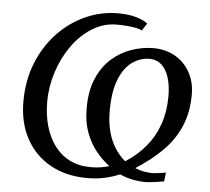

<svg xmlns="http://www.w3.org/2000/svg" viewBox="-53 -808 960 877"><g transform="rotate(5 427.0 -370.0)"><path d="M378.5 11Q280.5 11 208.5 -29.5Q136.5 -70 97 -142.5Q57.5 -215 57.5 -312Q57.5 -408 89.2 -488Q121 -568 176.5 -627Q232 -686 303.5 -718.5Q375 -751 454.5 -751Q502.5 -751 538 -740.5Q573.5 -730 590 -715.5L567.5 -682Q560.5 -687.5 542.5 -691.2Q524.5 -695 500.8 -697Q477 -699 452 -699Q391.5 -699 339.2 -666.2Q287 -633.5 248.2 -579Q209.5 -524.5 187.8 -457.2Q166 -390 166 -320.5Q166 -259.5 180.8 -208.5Q195.5 -157.5 223.8 -119.5Q252 -81.5 293.8 -60.8Q335.5 -40 390.5 -40Q414 -40 435 -43.2Q456 -46.5 474.5 -52Q440 -78 411.2 -114Q382.5 -150 365.2 -197.5Q348 -245 348 -307Q348 -386 372.2 -442.8Q396.5 -499.5 437.2 -535.8Q478 -572 528 -589.2Q578 -606.5 628.5 -606.5Q685.5 -606.5 729 -581Q772.5 -555.5 797 -510.8Q821.5 -466 821 -408.5Q820.5 -325.5 792 -261.2Q763.5 -197 712.2 -146.8Q661 -96.5 593 -53.5Q611.5 -45.5 631.8 -41.5Q652 -37.5 676 -37.5Q680.5 -37.5 692 -39Q703.5 -40.5 715.8 -42.2Q728 -44 734.5 -45L729.5 -4.5Q718.5 -2.5 702.5 0Q686.5 2.5 671.2 4.2Q656 6 647.5 6Q615 6 584.5 -0.2Q554 -6.5 527 -19Q492.5 -4.5 456.2 3.2Q420 11 378.5 11ZM544.5 -80.5Q598 -114.5 636.5 -160.8Q675 -207 695.2 -265.5Q715.5 -324 715.5 -392.5Q715.5 -442.5 704 -479Q692.5 -515.5 670.2 -535.8Q648 -556 615.5 -556.5Q574 -556.5 537 -531.2Q500 -506 477 -450Q454 -394 454 -302Q454 -251.5 465 -209.8Q476 -168 496.5 -135.5Q517 -103 544.5 -80.5Z"/></g></svg>

Font: Merriweather 28pt
Style: Italic
Weight: 400
Italic angle: -7.8°
Version: Version 2.101